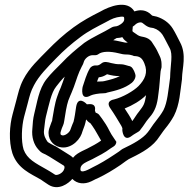

<svg xmlns="http://www.w3.org/2000/svg" viewBox="-20 -744 814 807"><path d="M484 -424C466 -415 444 -409 418 -403C410 -401 399 -402 388 -401C390 -407 392 -413 395 -419C407 -420 418 -424 430 -432C448 -427 464 -424 484 -424ZM407 -478C397 -470 391 -468 383 -469C373 -470 362 -464 358 -457C342 -430 336 -403 328 -381C326 -376 315 -317 362 -343C370 -347 395 -352 416 -352C423 -352 427 -353 431 -355C466 -363 504 -372 534 -396C538 -399 555 -417 548 -434C547 -437 544 -447 537 -457C533 -463 527 -466 520 -467C514 -468 501 -474 488 -474H486C471 -474 464 -475 447 -479C433 -483 418 -487 407 -478ZM456 -575C461 -578 464 -581 470 -584C479 -585 486 -585 494 -588C497 -583 502 -576 508 -572L517 -565H510H506C490 -568 473 -573 456 -575ZM284 8C304 29 335 32 364 18L374 13C379 10 382 9 389 6C425 -11 456 -30 487 -51L509 -67C514 -70 516 -72 521 -75C559 -94 609 -117 640 -156C653 -173 664 -191 674 -203C688 -220 700 -237 711 -257C736 -306 737 -359 745 -412V-416C746 -458 765 -514 737 -566C727 -585 718 -605 706 -624C691 -648 667 -665 639 -674C629 -677 621 -677 619 -679L609 -688C588 -704 565 -703 545 -696C514 -747 439 -717 401 -695C363 -676 326 -656 289 -629C248 -599 214 -568 179 -532C144 -496 104 -460 78 -410C61 -377 57 -353 48 -320L33 -264C20 -217 16 -151 32 -100C54 -35 109 -14 152 11L162 18C171 24 175 27 183 32C226 60 269 26 284 8ZM594 -344C588 -306 584 -301 565 -276C554 -263 544 -245 536 -235C528 -252 516 -270 504 -288C537 -301 571 -321 594 -344ZM287 -81C284 -84 279 -88 276 -90C255 -104 232 -117 214 -129C213 -129 212 -130 211 -130L194 -139C180 -147 181 -147 180 -148C173 -158 162 -175 165 -197C168 -217 169 -239 173 -254C186 -304 195 -354 216 -380C225 -392 238 -408 252 -422C246 -405 241 -390 235 -375L228 -359C225 -351 223 -345 220 -337C210 -309 205 -271 200 -244C199 -232 199 -239 193 -221L189 -210C175 -175 192 -141 221 -129C268 -110 311 -149 323 -181L327 -193C334 -211 338 -221 342 -242C346 -237 351 -231 360 -226L368 -215C383 -194 392 -174 405 -153C388 -141 366 -129 346 -119L325 -109C312 -102 298 -95 287 -81ZM471 -634C463 -633 455 -632 450 -629C414 -607 372 -590 333 -563L332 -562C299 -536 269 -511 239 -479C219 -459 193 -434 176 -412C142 -369 136 -311 124 -266C119 -246 117 -224 116 -203C112 -167 123 -136 140 -117C154 -100 161 -100 171 -95L187 -86C208 -72 230 -60 248 -48C255 -43 249 -28 244 -23C234 -11 216 -6 211 -10C204 -15 198 -18 189 -24L177 -31C128 -59 94 -75 79 -116C68 -153 71 -213 81 -252L96 -308C105 -343 109 -360 123 -386C144 -426 179 -461 215 -498C249 -533 280 -560 319 -589C352 -614 387 -631 425 -651C450 -665 463 -671 489 -674C503 -675 502 -672 502 -660C500 -647 477 -635 471 -634ZM469 -148C469 -148 454 -171 453 -172C452 -173 445 -184 439 -196C432 -211 418 -233 409 -245L397 -261C394 -265 389 -268 386 -269C381 -271 382 -269 379 -280C379 -282 387 -310 351 -306C345 -305 344 -306 343 -308C343 -308 308 -344 300 -295C297 -273 293 -247 289 -232C287 -227 283 -219 280 -210L276 -199C272 -187 254 -173 242 -175C234 -176 232 -182 236 -193L240 -205C243 -214 248 -220 250 -236C254 -263 260 -301 267 -321C270 -328 273 -335 275 -341L281 -355C295 -387 303 -419 314 -444L324 -465C330 -475 331 -480 333 -486C337 -497 352 -512 369 -512C381 -512 386 -511 393 -516C409 -529 443 -529 479 -520C491 -517 499 -515 510 -515C522 -515 532 -513 537 -511C540 -509 545 -508 548 -508H551C570 -506 579 -497 587 -477C603 -439 589 -410 562 -382C542 -362 496 -335 459 -326C459 -326 420 -321 445 -287C459 -267 477 -237 490 -215C495 -205 495 -204 494 -198C494 -198 497 -144 534 -173C540 -178 553 -185 561 -190C568 -194 571 -200 571 -200C585 -217 594 -234 603 -244C611 -253 622 -266 629 -281C644 -311 645 -347 649 -375C651 -392 652 -412 653 -422L655 -444C657 -457 660 -458 659 -468C659 -475 660 -491 651 -509L640 -532C633 -546 627 -553 623 -560C609 -587 584 -588 572 -591C563 -593 556 -598 548 -604L538 -611C535 -614 538 -622 538 -632C541 -634 544 -636 546 -638C557 -650 572 -652 578 -648L586 -642C606 -625 620 -628 625 -626C642 -621 655 -610 663 -598C673 -582 682 -562 693 -542C708 -515 696 -472 695 -418C687 -361 684 -315 667 -281C658 -265 647 -250 635 -235C621 -218 611 -200 601 -188C580 -161 539 -139 499 -120C492 -117 487 -112 480 -107L459 -93C429 -73 399 -55 368 -40C360 -36 317 -10 318 -33C318 -49 331 -57 347 -65L368 -75C393 -88 421 -102 446 -121L457 -128C464 -132 469 -140 469 -148Z"/></svg>

Font: Dictator
Style: Stencil
Weight: 500
Version: Version MIL.1277